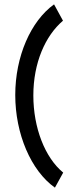

<svg xmlns="http://www.w3.org/2000/svg" viewBox="-20 -756 353 881"><path d="M232 105 270 36C186 -33 133 -170 133 -318C133 -468 188 -592 269 -661L228 -736C121 -659 50 -497 50 -320C50 -142 122 27 232 105Z"/></svg>

Font: Inconsolata ExtraCondensed
Style: Bold
Weight: 700
Width: 2
Monospace: yes
Designer: Raph Levien, Cyreal, Brenton Simpson
Foundry: Raph Levien, Cyreal, Google
Version: Version 3.100